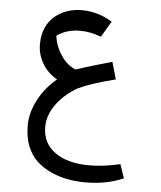

<svg xmlns="http://www.w3.org/2000/svg" viewBox="-54 -542 728 866"><g transform="rotate(5 310.0 -109.0)"><path d="M197.3 -174.3Q152.8 -199.2 129.6 -240.2Q106.4 -281.2 106.4 -324.7Q106.4 -368.2 120.8 -400.6Q135.3 -433.1 159.7 -453.1Q210 -495.1 282.2 -495.1Q354.5 -495.1 419.9 -455.1L377.4 -383.3Q329.1 -401.9 282.7 -401.9Q220.2 -401.9 176.8 -370.1Q183.1 -321.8 211.2 -280.8Q239.3 -239.7 277.3 -226.1Q320.8 -241.2 375.2 -256.6Q429.7 -272 439 -274.9L461.4 -197.3Q355 -170.9 292.5 -141.6Q231.9 -106 197.3 -57.1Q162.6 -8.3 162.6 43.5Q162.6 116.7 219.7 158Q276.9 199.2 376.5 199.2Q439 199.2 515.1 181.6L536.6 244.1Q460.4 277.3 365.2 277.3Q275.4 277.3 207 245.6Q169.9 228.5 142.8 202.9Q115.7 177.2 99.6 137.7Q83.5 98.1 83.5 43Q83.5 -12.2 113.3 -70.6Q143.1 -128.9 197.3 -174.3Z"/></g></svg>

Font: Shahab
Style: Regular
Weight: 400
Designer: Mohammad Saleh Souzanchi
Foundry: http://font-store.ir
Version: Version:0.0.2;RFB:1.2.5;Building:2016-11-27 11:18:45.721916